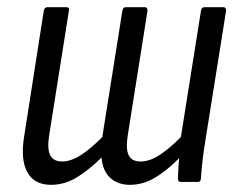

<svg xmlns="http://www.w3.org/2000/svg" viewBox="-20 -507 660 535"><path d="M122 8Q76 8 56.5 -26.5Q37 -61 47 -125L102 -477Q104 -487 112 -487H165Q174 -487 172 -477L117 -130Q111 -92 120 -74.5Q129 -57 153 -57Q177 -57 204 -74Q231 -91 265 -125L321 -477Q323 -487 330 -487H384Q391 -487 391 -477L336 -130Q330 -92 338.5 -74.5Q347 -57 372 -57Q396 -57 423 -74Q450 -91 484 -125L540 -477Q542 -487 549 -487H603Q610 -487 610 -477L553 -120Q547 -84 544 -56.5Q541 -29 540 -11Q540 0 531 0H483Q476 0 476 -9Q476 -22 477 -36.5Q478 -51 479 -66Q442 -29 409.5 -10.5Q377 8 342 8Q308 8 287 -11.5Q266 -31 263 -68Q225 -31 192 -11.5Q159 8 122 8Z"/></svg>

Font: Sofia Sans Condensed
Style: Italic
Weight: 400
Italic angle: -9°
Designer: Botio Nikoltchev, Ani Petrova
Foundry: lettersoup
Version: Version 4.101